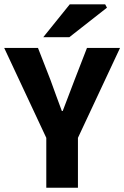

<svg xmlns="http://www.w3.org/2000/svg" viewBox="-27 -875 580 895"><path d="M188.8 0V-232.4L-7.5 -651.7H150L208.4 -502Q221.5 -465.3 234.4 -430.3Q247.4 -395.3 261.3 -357.6H265.3Q279.4 -395.3 293.1 -430.3Q306.9 -465.3 320.4 -502L378.5 -651.7H532.6L336.3 -232.4V0ZM174.7 -701.7 298.1 -854.7H463.3L471.6 -839.2L296.3 -701.7Z"/></svg>

Font: Mada
Style: Regular
Weight: 400
Designer: Khaled Hosny
Version: Version 1.5